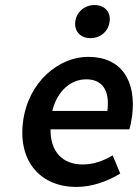

<svg xmlns="http://www.w3.org/2000/svg" viewBox="-20 -728 547 760"><path d="M71 -245C51 -83 146 12 282 12C344 12 405 -10 456 -41L426 -113C387 -90 349 -77 307 -77C228 -77 179 -127 180 -216H492C496 -228 500 -248 503 -270C520 -407 462 -503 329 -503C214 -503 91 -405 71 -245ZM187 -289C207 -371 263 -414 321 -414C388 -414 415 -367 405 -289ZM338 -577C378 -577 409 -604 414 -643C419 -681 394 -708 354 -708C315 -708 283 -681 278 -643C273 -604 299 -577 338 -577Z"/></svg>

Font: Falling Sky
Style: Obl
Weight: 400
Designer: Paul D. Hunt
Foundry: Adobe Systems Incorporated
Version: Version 1.02